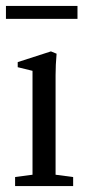

<svg xmlns="http://www.w3.org/2000/svg" viewBox="-20 -626 302 646"><path d="M0 -562.5V-606H240.7V-562.5ZM30.8 0V-30.3L89.4 -38.1V-387.7L39.6 -399.9V-417L151.4 -453.1L170.4 -445.3Q167 -407.7 167 -373V-38.1L226.1 -30.3V0Z"/></svg>

Font: Elstob 10pt
Style: Regular
Weight: 400
Designer: Peter S. Baker
Version: Version 1.015